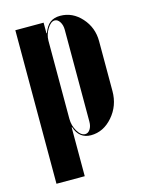

<svg xmlns="http://www.w3.org/2000/svg" viewBox="-105 -569 604 801"><g transform="rotate(-15 197.0 -168.5)"><path d="M38.1 168V-495.1H160.2V-449.2H162.1Q173.3 -479.5 190.4 -492.2Q207.5 -504.9 233.9 -504.9Q287.1 -504.9 325.4 -462.2Q363.8 -419.4 363.8 -360.8V-145Q363.8 -82 324 -36.1Q284.2 9.8 230 9.8Q179.7 9.8 162.1 -43H160.2V168ZM160.2 -80.1Q160.2 -50.3 175 -25.6Q189.9 -1 208 -1Q220.7 -1 229.2 -13.9Q237.8 -26.9 237.8 -46.9V-443.8Q237.8 -463.9 228.8 -478Q219.7 -492.2 207 -492.2Q190.4 -492.2 175.3 -467.8Q160.2 -443.4 160.2 -417Z"/></g></svg>

Font: Moniqa Black Display
Style: Regular
Weight: 900
Designer: Rajesh Rajput
Foundry: Rajesh Rajput
Version: Version 1.000